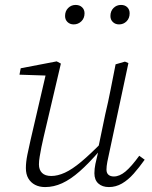

<svg xmlns="http://www.w3.org/2000/svg" viewBox="-20 -747 615 779"><path d="M163 12Q140 12 122.5 3Q105 -6 95 -23Q85 -40 85 -65Q85 -89 91 -119Q97 -149 104 -179L170 -463L181 -440L59 -444L64 -470L210 -498L227 -489L157 -191Q152 -171 148 -150Q144 -129 141 -111.5Q138 -94 138 -80Q138 -58 150.5 -45.5Q163 -33 188 -33Q214 -33 243.5 -46.5Q273 -60 310 -91Q347 -122 397 -173L399 -135H384Q340 -84 303 -51.5Q266 -19 232 -3.5Q198 12 163 12ZM422 12Q395 12 379 -2.5Q363 -17 363 -44Q363 -62 367 -81.5Q371 -101 378 -129H375L407 -283Q419 -333 429 -384.5Q439 -436 449 -486L487 -497L501 -491L423 -126Q419 -109 415.5 -90.5Q412 -72 412 -59Q412 -45 420 -38Q428 -31 442 -31Q465 -31 489 -51Q513 -71 545 -115L567 -99Q545 -68 522.5 -42.5Q500 -17 475 -2.5Q450 12 422 12ZM279 -648Q264 -648 254 -657.5Q244 -667 244 -682Q244 -702 256.5 -714.5Q269 -727 287 -727Q303 -727 313 -717.5Q323 -708 323 -693Q323 -673 310 -660.5Q297 -648 279 -648ZM463 -648Q448 -648 438 -657.5Q428 -667 428 -682Q428 -702 440.5 -714.5Q453 -727 471 -727Q487 -727 496.5 -717.5Q506 -708 506 -693Q506 -673 493.5 -660.5Q481 -648 463 -648Z"/></svg>

Font: Source Serif 4 Light
Style: Italic
Weight: 300
Italic angle: -12°
Designer: Frank Grießhammer
Foundry: Adobe Systems Incorporated
Version: Version 4.004;hotconv 1.0.116;makeotfexe 2.5.65601